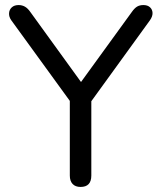

<svg xmlns="http://www.w3.org/2000/svg" viewBox="-20 -732 637 759"><path d="M298.5 7Q278 7 267 -4.8Q256 -16.5 256 -38V-365L275 -307L24.5 -652Q15 -665.5 15.8 -679.5Q16.5 -693.5 26.5 -702.8Q36.5 -712 53.5 -712Q67.5 -712 78.8 -705.5Q90 -699 100 -684.5L311 -393H289.5L501 -684.5Q511.5 -699.5 521.8 -705.8Q532 -712 547 -712Q563.5 -712 573 -703.2Q582.5 -694.5 583 -680.8Q583.5 -667 572.5 -651.5L323 -307L341 -365V-38Q341 7 298.5 7Z"/></svg>

Font: Nunito ExtraLight
Style: Regular
Weight: 200
Designer: Vernon Adams
Foundry: Vernon Adams
Version: Version 3.602;April 4, 2023;FontCreator 14.0.0.2856 64-bit